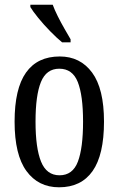

<svg xmlns="http://www.w3.org/2000/svg" viewBox="-20 -786 504 816"><path d="M231 10Q143 10 92.5 -59Q42 -128 42 -269Q42 -409 90.5 -477.5Q139 -546 234 -546Q321 -546 371.5 -477.5Q422 -409 422 -269Q422 -128 373.5 -59Q325 10 231 10ZM233 -41Q289 -41 311 -99Q333 -157 333 -269Q333 -381 310.5 -437.5Q288 -494 232 -494Q177 -494 154 -437.5Q131 -381 131 -269Q131 -157 154.5 -99Q178 -41 233 -41ZM244 -606Q222 -624 194 -652.5Q166 -681 142.5 -710Q119 -739 109 -756V-766H204Q212 -744 225.5 -717Q239 -690 254 -664Q269 -638 280 -619V-606Z"/></svg>

Font: Noto Serif Thai ExtraCondensed
Style: Regular
Weight: 400
Width: 2
Designer: Monotype Design Team
Foundry: Monotype Imaging Inc.
Version: Version 2.002; ttfautohint (v1.8.4.7-5d5b)